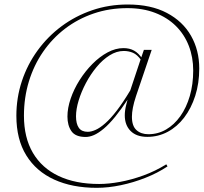

<svg xmlns="http://www.w3.org/2000/svg" viewBox="-20 -742 927 874"><path d="M655.5 -131Q699 -131 736 -152.5Q773 -174 800.8 -213Q828.5 -252 844 -305Q859.5 -358 859.5 -421Q859.5 -481.5 839.5 -533.2Q819.5 -585 780.8 -623.5Q742 -662 686.2 -683.5Q630.5 -705 560 -705Q478 -705 406.2 -680.5Q334.5 -656 276.2 -611.5Q218 -567 176 -506Q134 -445 111.5 -371.2Q89 -297.5 89 -215.5Q89 -115.5 129.8 -46.2Q170.5 23 247 59.2Q323.5 95.5 431.5 95.5Q474.5 95.5 526.2 86Q578 76.5 632.5 56.8Q687 37 737 6L742.5 15.5Q697.5 45.5 642.5 67.2Q587.5 89 530.2 101Q473 113 420.5 113Q309 113 226.8 75.5Q144.5 38 99.5 -35Q54.5 -108 54.5 -215Q54.5 -297 79.5 -372.5Q104.5 -448 150.8 -511.8Q197 -575.5 260.2 -622.5Q323.5 -669.5 399.8 -695.5Q476 -721.5 561.5 -721.5Q667 -721.5 739.5 -683.2Q812 -645 849.5 -579.2Q887 -513.5 887 -430Q887 -363 868.8 -306Q850.5 -249 818.5 -207Q786.5 -165 743.5 -142Q700.5 -119 651 -119Q601 -119 574.5 -145.8Q548 -172.5 548 -217Q548 -227.5 549.5 -239Q551 -250.5 554 -262.5L563 -297.5H567Q533 -246 504.8 -211.2Q476.5 -176.5 452.2 -156.2Q428 -136 407.8 -127.2Q387.5 -118.5 370 -118.5Q323.5 -118.5 305.2 -144.8Q287 -171 287 -211.5Q287 -250.5 301.8 -293.5Q316.5 -336.5 342.2 -377.2Q368 -418 400.8 -451Q433.5 -484 469.8 -503.5Q506 -523 542 -523Q570 -523 590.5 -511.5Q611 -500 627.5 -475L622 -469Q604.5 -493.5 585 -501.8Q565.5 -510 543.5 -510Q510.5 -510 478.8 -490Q447 -470 419.5 -436.8Q392 -403.5 371 -363.8Q350 -324 338 -284.5Q326 -245 326 -212.5Q326 -178.5 338.8 -160.2Q351.5 -142 379.5 -142Q395.5 -142 415.2 -150.8Q435 -159.5 459.2 -180.8Q483.5 -202 511.8 -238.8Q540 -275.5 573 -330.5L622 -477.5L635 -515H670.5L599 -304Q589.5 -275.5 585 -252.2Q580.5 -229 580.5 -210.5Q580.5 -168.5 601.2 -149.8Q622 -131 655.5 -131Z"/></svg>

Font: Newsreader 60pt ExtraLight
Style: Italic
Weight: 250
Italic angle: -17°
Designer: Hugues Gentile
Foundry: Production Type
Version: Version 1.003